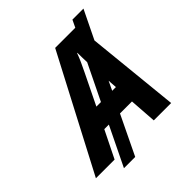

<svg xmlns="http://www.w3.org/2000/svg" viewBox="-283 -909 1133 1133"><g transform="rotate(-45 284.0 -342.5)"><path d="M96 0 180 -170H218L99 75H193L311 -170H411L423 0H568L509 -581L596 -760H504L482 -714H314L-60 0ZM335 -490C355 -531 371 -565 384 -601H386C386 -573 387 -546 388 -521L279 -297H241ZM373 -297 400 -354 404 -297Z"/></g></svg>

Font: BC Sans
Style: Bold Italic
Weight: 700
Italic angle: -12°
Designer: Monotype Design Team
Province of B.C.
Foundry: Monotype Imaging Inc.
Version: Version 2.000;GOOG;noto-source:20170915:90ef993387c0